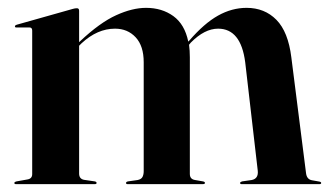

<svg xmlns="http://www.w3.org/2000/svg" viewBox="-20 -469 838 489"><path d="M181.5 -441.5V-361.5L184 -364Q234.5 -411.5 275.8 -430.2Q317 -449 352 -449Q392.5 -449 421.5 -428Q450.5 -407 459.5 -363L462 -365.5Q500 -409.5 535.2 -429.2Q570.5 -449 608 -449Q654 -449 684 -418.5Q714 -388 722 -323L759.5 -27.5Q761.5 -12.5 774 -10L793.5 -6.5Q798 -5.5 798 -3Q798 0 793.5 0H595.5Q591.5 0 591.5 -3Q591.5 -5.5 596.5 -7L621 -10.5Q638.5 -14 636.5 -34L604.5 -310.5Q593.5 -396 535.5 -396Q501 -396 466 -360.5L461.5 -355Q463.5 -340 463.5 -323.5V-26Q463.5 -12.5 477 -10.5L497 -7Q502 -6 502 -3Q502 0 496 0H305Q301 0 301 -3Q301 -6 306 -7L330.5 -10.5Q340 -12.5 343 -18.5Q346 -24.5 346 -33V-310.5Q346 -352 325.5 -374Q305 -396 273 -396Q228 -396 188 -359L181.5 -352.5V-27Q181.5 -13.5 194 -11L221.5 -7Q226 -6 226 -3Q226 0 221 0H21Q16.5 0 16.5 -3Q16.5 -5.5 22 -7L50 -12Q62 -14 62 -25.5V-391Q62 -399 55.5 -399H21.5Q18 -399 18 -402Q18 -404.5 22.5 -406L166 -446.5Q171 -448 176 -448Q181.5 -448 181.5 -441.5Z"/></svg>

Font: Fraunces 144pt S000 SemiBold
Style: Regular
Weight: 600
Version: Version 1.000; ttfautohint (v1.8.3)